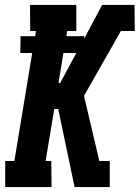

<svg xmlns="http://www.w3.org/2000/svg" viewBox="-20 -755 564 775"><path d="M1 0V-105H38L110 -541H62L63 -609H122L125 -630H102L101 -735H288V-630H251L248 -609H320V-599L392 -735H523L524 -630H468L319 -368L381 -105H423V0H281L215 -315H199L164 -105H187L188 0ZM223 -420 288 -541H236L216 -420Z"/></svg>

Font: Iosevka Curly Slab Extrabold
Style: Italic
Weight: 800
Italic angle: -9°
Monospace: yes
Designer: Belleve Invis
Foundry: Belleve Invis
Version: Version 22.1.2; ttfautohint (v1.8.4)